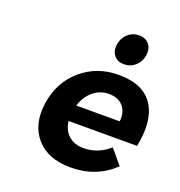

<svg xmlns="http://www.w3.org/2000/svg" viewBox="-139 -894 952 1018"><g transform="rotate(20 337.0 -385.5)"><path d="M127.9 -267.1Q146 -391.1 233.6 -467Q321.3 -543 444.8 -543Q584 -543 639.2 -457.5Q694.3 -372.1 663.1 -222.2H276.9Q282.7 -171.4 315.4 -142.6Q348.1 -113.8 399.9 -113.8Q480.5 -113.8 544.9 -170.9L613.8 -88.9Q514.6 5.9 370.1 5.9Q242.2 5.9 176.5 -69.1Q110.8 -144 127.9 -267.1ZM287.1 -313H532.2Q538.1 -366.2 510.5 -398.2Q482.9 -430.2 430.2 -430.2Q379.9 -430.2 341.8 -398.4Q303.7 -366.7 287.1 -313ZM393.1 -629.2Q373.5 -653.3 378.9 -690.9Q384.3 -728.5 410.9 -752.7Q437.5 -776.9 474.1 -776.9Q510.7 -776.9 530.5 -752.7Q550.3 -728.5 544.9 -690.9Q539.6 -653.3 512.7 -629.2Q485.8 -605 449.2 -605Q412.6 -605 393.1 -629.2Z"/></g></svg>

Font: Trueno SemiBold
Style: Italic
Weight: 600
Designer: Julieta Ulanovsky
Foundry: Julieta Ulanovsky
Version: Version 3.001b | FøM Fix